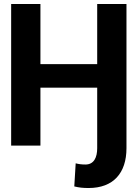

<svg xmlns="http://www.w3.org/2000/svg" viewBox="-20 -731 694 964"><path d="M36 0H183V-291H468V13C468 59 452 95 409 95C390 95 375 93 360 89L353 205C378 211 396 213 425 213C549 213 615 138 615 13V-711H468V-409H183V-711H36Z"/></svg>

Font: Asimov Pro
Style: Bd
Weight: 700
Designer: Google
Version: Version 2.000980; 2014